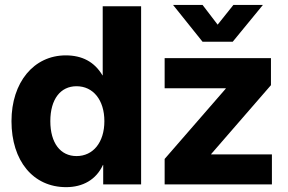

<svg xmlns="http://www.w3.org/2000/svg" viewBox="-20 -753 1177 784"><path d="M250 11.2C317.9 11.2 372.6 -19 400.4 -79.6H401.4V0H556.2V-727.5H399.4V-445.3H398.4C365.7 -500.5 315.4 -526.9 248.5 -526.9C117.7 -526.9 26.9 -416.5 26.9 -258.3C26.9 -96.2 115.2 11.2 250 11.2ZM292.5 -115.7C227.1 -115.7 185.5 -168.5 185.5 -258.3C185.5 -348.1 227.1 -400.9 292.5 -400.9C360.4 -400.9 406.2 -344.7 406.2 -258.3C406.2 -171.9 360.4 -115.7 292.5 -115.7ZM652.3 0H1090.3V-122.6H842.3V-124L1086.4 -405.3V-515.6H652.3V-392.6H901.9V-391.1L652.3 -104ZM807.1 -732.9H687V-732.4L807.1 -582.5H930.2L1053.2 -732.4V-732.9H933.1L868.7 -652.3Z"/></svg>

Font: Raveo Display
Style: Bold
Weight: 700
Designer: Jakub Foglar, Rasmus Andersson (Inter)
Foundry: Jakubfoglar.com
Version: Version 1.100;Glyphs 3.2.3 (3260)